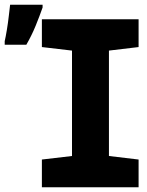

<svg xmlns="http://www.w3.org/2000/svg" viewBox="-75 -796 625 816"><path d="M103 0V-118L231 -133V-581L103 -596V-714H514V-596L388 -581V-133L514 -118V0ZM-55 -621Q-51 -638 -46 -668Q-41 -698 -37.5 -729Q-34 -760 -32 -776H106V-764Q93 -727 76.5 -686.5Q60 -646 37 -606H-55Z"/></svg>

Font: Noto Sans Mono Condensed Black
Style: Regular
Weight: 900
Width: 3
Designer: Monotype Design Team
Foundry: Monotype Imaging Inc.
Version: Version 2.014